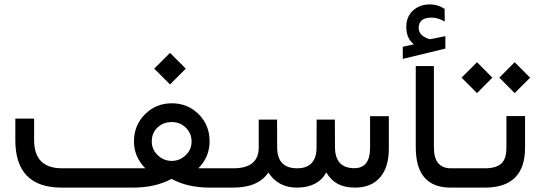

<svg xmlns="http://www.w3.org/2000/svg" viewBox="-20 -854 2460 874"><path d="M682.1 -541.5 753.9 -613.3 825.7 -541.5 753.9 -469.7ZM761.7 -298.3Q722.7 -298.3 696.8 -273.4Q670.9 -248.5 670.9 -210Q670.9 -173.8 697.8 -147.7Q724.6 -121.6 761.7 -121.6Q798.3 -121.6 825.2 -147.5Q852.1 -173.3 852.1 -210Q852.1 -246.6 826.2 -272.5Q800.3 -298.3 761.7 -298.3ZM934.1 -210.9Q934.1 -139.2 882.8 -87.9H1001Q1012.2 -87.9 1012.2 -47.4V-42Q1012.2 0 1001 0H934.6Q834.5 0 760.7 -39.6Q686.5 0 586.4 0H260.7Q49.8 0 49.8 -215.8V-314H135.3V-216.3Q135.3 -87.9 262.7 -87.9H641.6Q589.8 -140.1 589.8 -210.4Q589.8 -283.7 639.9 -333.7Q689.9 -383.8 762.2 -383.8Q834.5 -383.8 884.3 -334.2Q934.1 -284.7 934.1 -210.9Z M1596.2 0Q1549.3 0 1517.8 -16.8Q1486.3 -33.7 1465.3 -68.8Q1426.8 0 1331.1 0Q1246.1 0 1201.7 -68.8Q1155.8 0 1041.5 0H995.6Q983.4 0 983.4 -42V-47.4Q983.4 -87.9 995.6 -87.9H1042Q1157.7 -87.9 1157.7 -182.6V-309.6H1241.2L1241.7 -181.6Q1242.2 -134.8 1264.9 -111.3Q1287.6 -87.9 1333 -87.9Q1376 -87.9 1398.4 -111.6Q1420.9 -135.3 1420.9 -182.1L1421.4 -309.6H1504.4L1504.9 -183.1Q1505.9 -88.4 1593.3 -88.4Q1664.6 -88.4 1664.6 -181.2V-325.2H1750V-177.2Q1750 -92.3 1709.7 -46.1Q1669.4 0 1596.2 0Z M1863.8 -652.3Q1845.7 -667.5 1837.6 -686.3Q1829.6 -705.1 1829.6 -732.4Q1829.6 -778.3 1860.1 -806.2Q1890.6 -834 1937.5 -834Q1955.1 -834 1971.7 -828.9Q1988.3 -823.7 2003.9 -814L2004.4 -755.9Q1974.1 -773.9 1944.3 -773.9Q1885.7 -773.9 1885.7 -726.1Q1886.2 -715.3 1890.4 -706.8Q1894.5 -698.2 1904.1 -690.9Q1913.6 -683.6 1928.7 -677.7Q1931.6 -676.8 1933.8 -676.3Q1936 -675.8 1938.5 -675.8Q1939 -675.8 1939.7 -675.8Q1940.4 -675.8 1940.9 -676Q1941.4 -676.3 1942.4 -676.3Q1954.6 -678.7 1977.1 -683.3Q1999.5 -688 2007.3 -689.5V-632.8L1813.5 -585.9V-641.1ZM2064.9 -42Q2064.9 0 2053.7 0H2031.7Q1872.6 0 1872.6 -183.1V-553.2H1955.1V-182.6Q1955.1 -87.9 2033.2 -87.9H2053.7Q2064.9 -87.9 2064.9 -47.4Z M2048.3 -87.9H2186.5Q2237.8 -87.9 2261.5 -108.9Q2285.2 -129.9 2285.2 -182.1V-325.7H2370.1V-181.6Q2370.1 0 2187 0H2048.3Q2036.1 0 2036.1 -42V-47.4Q2036.1 -87.9 2048.3 -87.9ZM2252.9 -500.5 2322.8 -570.8 2393.1 -500.5 2322.8 -430.2ZM2081.1 -500.5 2151.4 -570.8 2221.2 -500.5 2151.4 -430.2Z"/></svg>

Font: Shabnam FD-WOL
Style: FD-WOL
Weight: 400
Foundry: DejaVu fonts team - Redesigned by Saber Rastikerdar - Based on Vazir font
Version: Version 5.0.1